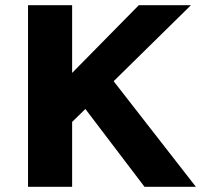

<svg xmlns="http://www.w3.org/2000/svg" viewBox="-20 -720 779 740"><path d="M418 -407 735 0H537L309 -300L258 -250V0H88V-700H258V-439L515 -700H716Z"/></svg>

Font: Mach
Style: Bold
Weight: 700
Version: Version 1.002